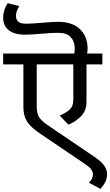

<svg xmlns="http://www.w3.org/2000/svg" viewBox="-40 -988 702 1223"><path d="M642 120Q642 146 632 168Q622 190 600 215L526 176Q552 150 552 124Q552 108 541.5 92Q531 76 499 55L211 -140Q154 -179 131.5 -215Q109 -251 109 -307V-578H-20V-647H433Q436 -662 436 -680Q436 -722 411.5 -750.5Q387 -779 329 -779Q293 -779 221 -773Q151 -767 119 -767Q53 -767 16.5 -795Q-20 -823 -20 -876Q-20 -900 -12 -924.5Q-4 -949 9 -968L83 -949Q62 -917 62 -887Q62 -862 77 -849.5Q92 -837 126 -837Q160 -837 228 -843Q298 -849 329 -849Q421 -849 469.5 -802Q518 -755 518 -679Q518 -664 515 -647H612V-578H511V-339Q511 -282 474.5 -246Q438 -210 396 -194L340 -252Q383 -270 405 -291Q427 -312 427 -352V-578H194V-310Q194 -266 209 -242Q224 -218 259 -194L563 12Q607 42 624.5 68Q642 94 642 120Z"/></svg>

Font: Martel Sans
Style: Regular
Weight: 400
Designer: Dan Reynolds and Mathieu Réguer
Foundry: Dan Reynolds and Mathieu Réguer
Version: Version 1.002; ttfautohint (v1.1) -l 5 -r 5 -G 72 -x 0 -D la